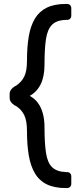

<svg xmlns="http://www.w3.org/2000/svg" viewBox="-20 -796 408 975"><path d="M315 159Q256 159 217.5 140Q179 121 157 83.5Q135 46 126 -7.5Q117 -61 117 -131Q117 -183 103 -211.5Q89 -240 61 -258L54 -261Q29 -277 29 -299V-319Q29 -341 54 -357L62 -361Q90 -380 103.5 -408Q117 -436 117 -487Q117 -557 126 -610.5Q135 -664 157 -701Q179 -738 217.5 -757Q256 -776 315 -776H320Q330 -776 336 -770Q342 -764 342 -754V-717Q342 -707 336 -701Q330 -695 321 -695H316Q268 -694 244.5 -670.5Q221 -647 213.5 -598Q206 -549 206 -468Q206 -408 187 -369Q168 -330 131 -309Q156 -296 172.5 -273.5Q189 -251 197.5 -220Q206 -189 206 -150Q206 -71 213.5 -20.5Q221 30 244.5 53Q268 76 316 78H321Q330 78 336 84Q342 90 342 100V137Q342 147 336 153Q330 159 320 159Z"/></svg>

Font: Rubik Light
Style: Regular
Weight: 400
Version: Version 2.101